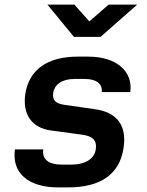

<svg xmlns="http://www.w3.org/2000/svg" viewBox="-20 -805 640 834"><path d="M301 -645H417L576 -785H452L368 -712L303 -785H186ZM232 9H276C417 9 498 -48 516 -158C533 -258 490 -318 390 -331L264 -349C225 -354 206 -367 211 -401C217 -439 250 -462 303 -462H349C399 -462 426 -440 422 -405H546C558 -496 485 -559 364 -559H318C186 -559 107 -503 90 -398C77 -309 117 -249 203 -238L336 -220C382 -214 402 -196 396 -156C390 -115 350 -90 291 -90H247C191 -90 162 -113 168 -156H45C30 -55 102 9 232 9Z"/></svg>

Font: JetBrains Mono
Style: Bold Italic
Weight: 558
Italic angle: -9°
Monospace: yes
Designer: Philipp Nurullin, Konstantin Bulenkov
Foundry: JetBrains
Version: Version 2.305